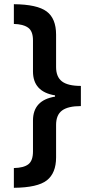

<svg xmlns="http://www.w3.org/2000/svg" viewBox="-20 -735 425 914"><path d="M46 65Q93 64 115 47Q137 30 137 -14V-161Q137 -258 242 -275V-281Q137 -298 137 -395V-543Q137 -587 113.5 -603.5Q90 -620 46 -621V-715Q157 -714 202 -680.5Q247 -647 247 -570V-416Q247 -369 275 -347.5Q303 -326 365 -326V-230Q304 -230 275.5 -209Q247 -188 247 -140V14Q247 89 203 123.5Q159 158 46 159Z"/></svg>

Font: Noto Sans Bengali SemiCondensed SemiBold
Style: Regular
Weight: 600
Width: 4
Designer: Joana Ranito - Universal Thirst; Jelle Bosma - Monotype Design Team
Foundry: Universal Thirst ehf.
Version: Version 3.000; ttfautohint (v1.8.4.7-5d5b)